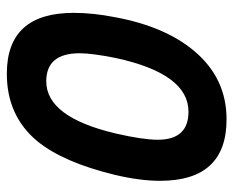

<svg xmlns="http://www.w3.org/2000/svg" viewBox="-82 -600 698 575"><g transform="rotate(90 267.5 -312.0)"><path d="M503 -306Q466 -153 403 -75Q326 18 198 17Q18 16 18 -183Q18 -241 31 -307Q59 -458 133 -545Q214 -641 337 -641Q521 -641 521 -442Q521 -381 503 -306ZM379 -308Q398 -390 398 -435Q398 -527 314 -527Q200 -527 153 -308Q139 -238 139 -201Q139 -101 223 -101Q330 -101 379 -308Z"/></g></svg>

Font: GFS Neohellenic Rg
Style: Bold Italic
Weight: 700
Italic angle: -12°
Designer: Designed by Takis Katsoulidis and George D. Matthiopoulos.
Foundry: Designed by Takis Katsoulidis and George D. Matthiopoulos.
Version: Version 1.0